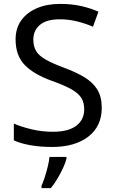

<svg xmlns="http://www.w3.org/2000/svg" viewBox="-20 -744 589 985"><path d="M502 -191Q502 -96 433 -43Q364 10 247 10Q187 10 136 1Q85 -8 51 -24V-110Q87 -94 140.5 -81Q194 -68 251 -68Q331 -68 371.5 -99Q412 -130 412 -183Q412 -218 397 -242Q382 -266 345.5 -286.5Q309 -307 244 -330Q153 -363 106.5 -411Q60 -459 60 -542Q60 -599 89 -639.5Q118 -680 169.5 -702Q221 -724 288 -724Q347 -724 396 -713Q445 -702 485 -684L457 -607Q420 -623 376.5 -634Q333 -645 286 -645Q219 -645 185 -616.5Q151 -588 151 -541Q151 -505 166 -481Q181 -457 215 -438Q249 -419 307 -397Q370 -374 413.5 -347.5Q457 -321 479.5 -284Q502 -247 502 -191ZM321 70Q317 88 304.5 115.5Q292 143 275.5 171Q259 199 241 221H193V209Q201 192 209.5 165.5Q218 139 225 110.5Q232 82 234 61H321Z"/></svg>

Font: Noto Kufi Arabic
Style: Regular
Weight: 400
Designer: Monotype Design Team, David Williams, Khaled Hosny
Foundry: Google LLC
Version: Version 2.109; ttfautohint (v1.8.4.7-5d5b)